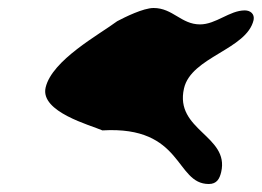

<svg xmlns="http://www.w3.org/2000/svg" viewBox="-20 -513 654 480"><path d="M236 -187C439 -199 417 -53 502 -53C522 -53 529 -66 533 -83C554 -174 416 -187 440 -292C458 -371 597 -389 614 -463C617 -478 606 -487 592 -487C554 -487 520 -452 480 -452C433 -452 412 -493 364 -493C338 -493 292 -470 273 -460C229 -427 110 -363 94 -294C80 -233 207 -200 236 -187Z"/></svg>

Font: Charger
Style: OversprayIt
Weight: 400
Designer: Jasper
Foundry: Cannot Into Space Fonts
Version: Version 0.980